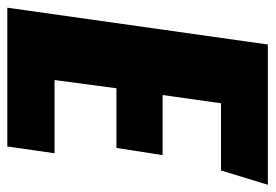

<svg xmlns="http://www.w3.org/2000/svg" viewBox="-132 -604 735 512"><g transform="rotate(90 235.0 -347.5)"><path d="M471.2 -694.8 433.1 -569.8H253.9L231.9 -414.1H392.1L373 -291H213.9L191.9 -126H387.2L369.1 0H-1L97.2 -694.8Z"/></g></svg>

Font: Fira Sans Compressed ExtraBold
Style: Italic
Weight: 800
Width: 3
Italic angle: -8°
Designer: Carrois Corporate & Edenspiekermann AG
Foundry: Carrois Corporate GbR & Edenspiekermann AG
Version: Version 4.203;PS 004.203;hotconv 1.0.88;makeotf.lib2.5.64775